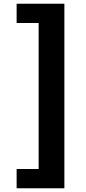

<svg xmlns="http://www.w3.org/2000/svg" viewBox="-20 -801 455 1021"><path d="M322.3 200.2H68.4V97.7H185.5V-678.7H68.4V-781.2H322.3Z"/></svg>

Font: Andika
Style: Bold
Weight: 700
Designer: Victor Gaultney, Annie Olsen, Julie Remington, Don Collingsworth, Eric Hays, Becca Hirsbrunner
Foundry: SIL International
Version: Version 6.101